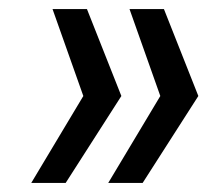

<svg xmlns="http://www.w3.org/2000/svg" viewBox="-20 -474 466 424"><path d="M248 -262 172 -454H96L164 -262L49 -70H125ZM418 -262 342 -454H266L334 -262L219 -70H295Z"/></svg>

Font: Gamestation Text
Style: Italic
Weight: 400
Designer: Jonas Hecksher
Foundry: Jonas Hecksher, Playtypeª, e-types AS
Version: Version 1.003